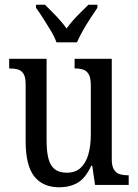

<svg xmlns="http://www.w3.org/2000/svg" viewBox="-20 -786 587 816"><path d="M232 10Q162 10 125.5 -36.5Q89 -83 89 -186V-427Q89 -457 80.5 -471.5Q72 -486 57 -490.5Q42 -495 22 -495H19V-536H178V-189Q178 -144 185.5 -113.5Q193 -83 212 -67.5Q231 -52 264 -52Q300 -52 322.5 -72.5Q345 -93 355.5 -130Q366 -167 366 -215V-422Q366 -454 357.5 -469.5Q349 -485 334 -490Q319 -495 300 -495H297V-536H455V-109Q455 -80 464.5 -65Q474 -50 489.5 -45.5Q505 -41 523 -41H527V0H384L372 -82H368Q343 -28 309.5 -9Q276 10 232 10ZM220 -606Q212 -629 196 -655.5Q180 -682 163.5 -708Q147 -734 133 -753V-766H171Q186 -751 202.5 -734.5Q219 -718 234.5 -700.5Q250 -683 263 -665Q276 -683 291.5 -700.5Q307 -718 324 -734.5Q341 -751 356 -766H394V-753Q381 -734 364 -708Q347 -682 332 -655.5Q317 -629 307 -606Z"/></svg>

Font: Noto Serif Condensed
Style: Regular
Weight: 400
Width: 3
Designer: Monotype Design Team
Foundry: Monotype Imaging Inc.
Version: Version 2.015